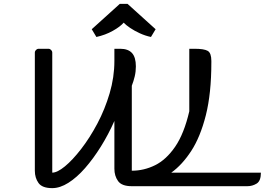

<svg xmlns="http://www.w3.org/2000/svg" viewBox="-20 -962 1368 992"><path d="M1072 -647V-640Q1072 -479 1043.5 -366.5Q1015 -254 968 -182Q921 -110 865 -70H1328Q1328 -27 1306 -13.5Q1284 0 1258 0H661Q609 0 590 -26.5Q571 -53 571 -90V-337Q540 -267 501 -204.5Q462 -142 419.5 -93.5Q377 -45 333.5 -17.5Q290 10 250 10Q198 10 179 -16.5Q160 -43 160 -80V-690Q160 -698 166 -704Q172 -710 180 -710H230Q238 -710 244 -704Q250 -698 250 -690V-70Q276 -70 315.5 -102.5Q355 -135 399.5 -192.5Q444 -250 483 -323.5Q522 -397 546.5 -480Q571 -563 571 -647V-710H601Q642 -710 662 -688Q682 -666 682 -619Q682 -592 676 -567Q670 -542 661 -519V-80Q724 -80 781.5 -108.5Q839 -137 885 -204Q931 -271 958 -387V-710H985Q1035 -710 1053.5 -699Q1072 -688 1072 -647ZM784 -811 760 -771Q731 -777 702.5 -790Q674 -803 652 -818Q630 -833 619 -845Q601 -824 562.5 -802.5Q524 -781 478 -771L454 -811L599 -942H639Z"/></svg>

Font: Warnes
Style: Regular
Weight: 400
Designer: Eduardo Rodriguez Tunni
Foundry: Eduardo Rodriguez Tunni
Version: Version 1.002; ttfautohint (v1.8.4.7-5d5b);gftools[0.9.23]